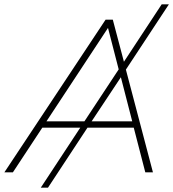

<svg xmlns="http://www.w3.org/2000/svg" viewBox="-65 -790 794 880"><path d="M122 70 303 -205H129L-6 0H-45L419 -700H452L503 -507L676 -770H709L512 -471L636 0H601L548 -205H336L155 70ZM322 -234 479 -472 430 -662 148 -234ZM489 -436 355 -234H541Z"/></svg>

Font: Montserrat Thin ExtraLight
Style: Italic
Weight: 250
Italic angle: -11.3°
Version: Version 9.000